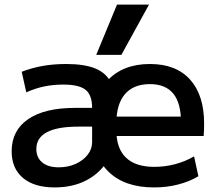

<svg xmlns="http://www.w3.org/2000/svg" viewBox="-20 -810 950 840"><path d="M237 -78Q278 -78 311 -93Q344 -108 363.5 -133Q383 -158 383 -188V-256H323Q231 -256 185 -231.5Q139 -207 139 -158Q139 -121 164.5 -99.5Q190 -78 237 -78ZM219 10Q130 10 80.5 -31.5Q31 -73 31 -148Q31 -239 103 -288.5Q175 -338 308 -338H383Q383 -394 354.5 -417Q326 -440 257 -440Q214 -440 174.5 -432Q135 -424 95 -406L75 -496Q119 -513 166.5 -521.5Q214 -530 270 -530Q350 -530 398 -510Q446 -490 467.5 -445.5Q489 -401 489 -328V-250Q489 -173 455 -114Q421 -55 360.5 -22.5Q300 10 219 10ZM654 10Q524 10 453.5 -60Q383 -130 383 -260Q383 -386 450.5 -458Q518 -530 636 -530Q750 -530 811.5 -462Q873 -394 873 -269Q873 -256 872.5 -240Q872 -224 871 -215H443V-300H789L772 -274Q772 -359 738 -400.5Q704 -442 636 -442Q564 -442 526.5 -398Q489 -354 489 -270V-240Q489 -161 531 -120.5Q573 -80 655 -80Q702 -80 747 -92Q792 -104 829 -126L848 -39Q810 -16 760 -3Q710 10 654 10ZM511 -570H401L492 -790H632Z"/></svg>

Font: M PLUS 2 Medium
Style: Regular
Weight: 500
Designer: Coji Morishita
Foundry: UNDERFOREST DESIGN
Version: Version 1.001